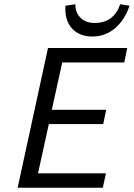

<svg xmlns="http://www.w3.org/2000/svg" viewBox="-20 -884 630 904"><path d="M415 -712Q354 -712 319 -750Q284 -788 288 -857L335 -864Q334 -825 359 -800.5Q384 -776 425 -776Q516 -776 546 -864L590 -857Q567 -789 521 -750.5Q475 -712 415 -712ZM63 0 206 -658H579L565 -590H273L224 -367H480L466 -300H210L159 -68H479L464 0Z"/></svg>

Font: EauTestInfant Medium
Style: Italic
Weight: 500
Italic angle: -12°
Designer: Christian Thalmann (Catharsis Fonts)
Version: Version 0.001;PS 000.001;hotconv 1.0.88;makeotf.lib2.5.64775